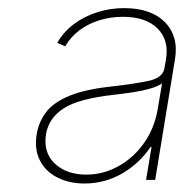

<svg xmlns="http://www.w3.org/2000/svg" viewBox="-20 -755 463 464"><path d="M184.1 -311.5Q147.9 -311.5 119.4 -325.7Q90.8 -339.8 76.7 -366.7Q62.5 -393.6 68.8 -431.6Q74.2 -461.9 92.3 -485.1Q110.4 -508.3 148.9 -523.9Q187.5 -539.6 252.9 -546.4Q300.8 -551.8 337.2 -559.1Q373.5 -566.4 377.4 -590.3L381.3 -612.3Q388.7 -658.7 360.4 -686.5Q332 -714.4 276.9 -714.4Q246.6 -714.4 219.5 -705.8Q192.4 -697.3 171.4 -681.4Q150.4 -665.5 137.7 -643.1L118.2 -651.4Q133.3 -677.7 158.2 -696.5Q183.1 -715.3 214.6 -725.3Q246.1 -735.4 280.3 -735.4Q312.5 -735.4 337.2 -726.8Q361.8 -718.3 378.2 -701.9Q394.5 -685.5 401.1 -662.8Q407.7 -640.1 402.8 -611.3L355 -320.3H333L346.2 -399.9H343.8Q317.4 -360.4 275.4 -335.9Q233.4 -311.5 184.1 -311.5ZM188.5 -333Q229.5 -333 266.1 -353.3Q302.7 -373.5 328.1 -409.4Q353.5 -445.3 361.3 -492.2L371.6 -553.2Q360.4 -545.9 342.5 -540.8Q324.7 -535.6 302.5 -532.2Q280.3 -528.8 254.9 -525.9Q170.4 -516.6 134.3 -493.4Q98.1 -470.2 91.3 -431.2Q84 -386.7 112.3 -359.9Q140.6 -333 188.5 -333Z"/></svg>

Font: Inter Thin
Style: Italic
Weight: 250
Italic angle: -9.3988°
Designer: Rasmus Andersson
Foundry: rsms
Version: Version 4.001;git-66647c0bb